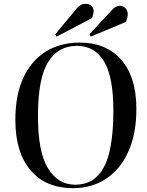

<svg xmlns="http://www.w3.org/2000/svg" viewBox="-20 -967 767 1001"><path d="M60 -342Q60 -471 101.5 -561Q143 -651 218.5 -698Q294 -745 396 -745Q533 -745 612 -655.5Q691 -566 691 -399Q691 -270 649.5 -177.5Q608 -85 533.5 -35.5Q459 14 360 14Q219 14 139.5 -79Q60 -172 60 -342ZM178 -365Q177 -179 229 -91.5Q281 -4 373 -4Q471 -4 520.5 -93Q570 -182 571 -384Q572 -564 523 -646Q474 -728 381 -728Q282 -728 230 -642Q178 -556 178 -365ZM380 -923Q400 -947 424 -947Q444 -947 456 -937Q468 -927 468 -909Q468 -895 460 -873L275 -776L268 -788ZM562 -913Q583 -937 606 -937Q622 -937 634 -924.5Q646 -912 646 -892Q646 -877 637 -853L453 -776L447 -789Z"/></svg>

Font: Literata 72pt Medium
Style: Italic
Weight: 500
Italic angle: -2°
Designer: Latin by Veronika Burian and Jose Scaglione. Greek by Irene Vlachou. Cyrillic by Vera Evstafieva
Foundry: TypeTogether
Version: Version 3.002